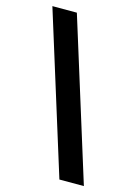

<svg xmlns="http://www.w3.org/2000/svg" viewBox="-127 -838 699 985"><g transform="rotate(15 222.5 -345.0)"><path d="M25 -770H155L420 80H290Z"/></g></svg>

Font: Instrument Sans
Style: Bold
Weight: 700
Designer: Rodrigo Fuenzalida
Foundry: fragTYPE
Version: Version 1.000; ttfautohint (v1.8.4.7-5d5b);gftools[0.9.28]